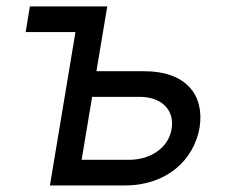

<svg xmlns="http://www.w3.org/2000/svg" viewBox="-20 -565 695 585"><path d="M306.8 -545.5H71L58.2 -467.3H209.9L132.1 0H360.8C488.6 0 571 -78.1 588.1 -176.1C603.7 -275.6 546.9 -348 419 -348H273.8ZM228.7 -78.1 260.7 -269.9H406.2C471.6 -269.9 512.8 -230.1 502.8 -171.9C494.3 -116.5 440.3 -78.1 373.6 -78.1Z"/></svg>

Font: Magic Ui Pro
Style: Italic
Weight: 400
Italic angle: -9.39999°
Designer: Stefan Endress, Andreas Faust
Version: Version 1.000;FEAKit 1.0